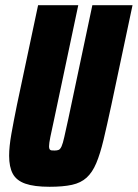

<svg xmlns="http://www.w3.org/2000/svg" viewBox="-20 -708 528 736"><path d="M170 8Q111 8 77 -4Q43 -16 29 -42Q15 -68 15 -111Q15 -146 23.5 -194Q32 -242 45 -306L126 -688H280L188 -253Q178 -208 173 -183Q168 -158 168 -147Q168 -139 170.5 -135.5Q173 -132 177.5 -131.5Q182 -131 189 -131Q199 -131 205 -133.5Q211 -136 216 -147Q221 -158 226.5 -183Q232 -208 242 -253L334 -688H488L407 -306Q390 -227 377 -172.5Q364 -118 349 -82.5Q334 -47 312 -27Q290 -7 256 0.5Q222 8 170 8Z"/></svg>

Font: Saira Condensed Black
Style: Italic
Weight: 900
Width: 3
Italic angle: -12°
Designer: Hector Gatti with collaboration of the Omnibus-Type team
Foundry: Omnibus-Type
Version: Version 1.101